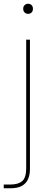

<svg xmlns="http://www.w3.org/2000/svg" viewBox="-45 -752 265 1026"><path d="M105 -678Q95 -678 87 -685Q79 -692 79 -705Q79 -718 87 -725Q95 -732 105 -732Q116 -732 123.5 -725Q131 -718 131 -705Q131 -692 123.5 -685Q116 -678 105 -678ZM95 -540H115V152Q115 182 105 205Q95 228 72.5 241Q50 254 11 254H-25V234H11Q53 234 74 215.5Q95 197 95 146Z"/></svg>

Font: Poppins Variable
Style: Regular
Weight: 100
Designer: Jonny Pinhorn
Foundry: Indian Type Foundry
Version: Version 6.000